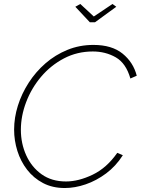

<svg xmlns="http://www.w3.org/2000/svg" viewBox="-20 -940 708 966"><path d="M306 6Q244 6 196.5 -19Q149 -44 116.5 -86Q84 -128 67.5 -180.5Q51 -233 51 -288Q51 -348 70 -408.5Q89 -469 124.5 -524Q160 -579 209 -621.5Q258 -664 319 -689Q380 -714 450 -714Q543 -714 597 -670Q651 -626 668 -559L636 -545Q614 -622 562.5 -651.5Q511 -681 447 -681Q368 -681 301.5 -646Q235 -611 186.5 -553.5Q138 -496 111.5 -426Q85 -356 85 -287Q85 -218 112 -158.5Q139 -99 189.5 -63Q240 -27 312 -27Q375 -27 446 -61Q517 -95 570 -171L598 -159Q563 -104 514 -67.5Q465 -31 411 -12.5Q357 6 306 6ZM359 -906 384 -920 452 -857 546 -920 565 -906 458 -828H432Z"/></svg>

Font: Raleway ExtraLight
Style: Italic
Weight: 200
Italic angle: -12°
Designer: Matt McInerney, Pablo Impallari, Rodrigo Fuenzalida
Foundry: Matt McInerney, Pablo Impallari, Rodrigo Fuenzalida
Version: Version 4.026